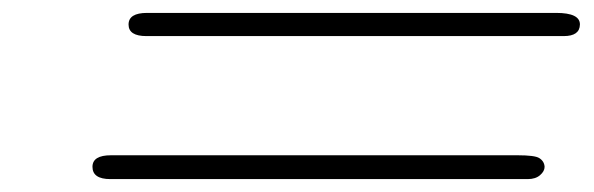

<svg xmlns="http://www.w3.org/2000/svg" viewBox="-20 -399 925 299"><path d="M124 -139.2Q124 -157.2 152.8 -157.2H786.1Q813 -157.2 819.8 -152.8Q827.6 -147.9 828.1 -139.2Q828.1 -132.3 821 -126.2Q814 -120.1 801.8 -120.1H151.9Q124 -120.1 124 -139.2ZM209 -378.9H846.2Q883.3 -378.9 883.1 -360.8Q882.8 -342.8 857.9 -342.8H208Q180.2 -342.8 180.2 -360.8Q180.2 -378.9 209 -378.9Z"/></svg>

Font: CMU Serif
Style: BoldItalic
Weight: 700
Italic angle: -14.04°
Version: Version 0.7.0